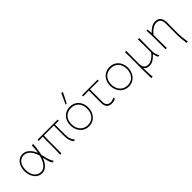

<svg xmlns="http://www.w3.org/2000/svg" viewBox="206 -2087 3574 3574"><g transform="rotate(-45 1993.0 -300.0)"><path d="M269.5 9Q205 9 158.5 -27.5Q112 -64 87 -123Q62 -182 62 -249Q62 -322.5 86.2 -380.2Q110.5 -438 155.8 -471Q201 -504 264.5 -504Q333.5 -504 389 -452.8Q444.5 -401.5 477 -324H483Q491 -370 494.2 -413Q497.5 -456 498 -494L534.5 -497Q532 -434 521.8 -368.8Q511.5 -303.5 499.5 -240Q512 -179.5 530.5 -117Q549 -54.5 584 0H543Q519 -40 505 -86.8Q491 -133.5 482.5 -177.5H476.5Q442 -87.5 388.5 -39.2Q335 9 269.5 9ZM269.5 -23Q337.5 -23 387.8 -81Q438 -139 468 -259Q431.5 -371.5 378.5 -421.8Q325.5 -472 264.5 -472Q204 -470.5 166 -440.5Q128 -410.5 110.5 -360.5Q93 -310.5 93 -249Q93 -192 112.2 -140.8Q131.5 -89.5 170.8 -57Q210 -24.5 269.5 -23Z M748 0Q751 -56.5 752.5 -109.5Q754 -162.5 754 -223V-271Q754 -324 754.2 -371.8Q754.5 -419.5 756 -465.5L648 -463V-494H1178V-463Q1153 -464 1127.8 -464.8Q1102.5 -465.5 1077.5 -465.5V-207Q1077.5 -161 1083.2 -126.8Q1089 -92.5 1103.5 -62.8Q1118 -33 1143.5 0L1104 3Q1073.5 -38.5 1060 -86.5Q1046.5 -134.5 1046.5 -213Q1046.5 -261 1047.5 -321.2Q1048.5 -381.5 1048.5 -466Q1028 -466 1007.5 -466Q987 -466 967 -466H788.5Q786 -423.5 785 -380Q784 -336.5 784 -287V-223Q784 -163 784 -109.2Q784 -55.5 783 0Z M1506 9Q1431 9 1377.8 -27.2Q1324.5 -63.5 1296.2 -122.8Q1268 -182 1268 -251Q1268 -325 1298.2 -382Q1328.5 -439 1382.2 -471.5Q1436 -504 1506 -504Q1578 -504 1630.8 -470.8Q1683.5 -437.5 1712.2 -380.2Q1741 -323 1741 -251Q1741 -178.5 1711.5 -119.5Q1682 -60.5 1629 -25.8Q1576 9 1506 9ZM1506 -23Q1576.5 -24.5 1621.8 -57Q1667 -89.5 1688.5 -141Q1710 -192.5 1710 -251Q1710 -349.5 1656.5 -409.8Q1603 -470 1506 -472Q1437 -470.5 1391 -441Q1345 -411.5 1322 -362Q1299 -312.5 1299 -251Q1299 -192.5 1321.2 -141Q1343.5 -89.5 1389.2 -57Q1435 -24.5 1506 -23ZM1479 -586Q1504 -638 1527 -689.8Q1550 -741.5 1572.5 -793L1612 -794Q1587 -741.5 1561.5 -690.2Q1536 -639 1508 -587Z M2107 9Q1969 9 1969 -145Q1969 -242 1970 -328Q1971 -414 1971 -466L1818 -463V-494H2229V-463Q2170.5 -465.5 2111.2 -465.8Q2052 -466 2001 -466Q2001 -385 2000.5 -304.5Q2000 -224 2000 -143Q2000 -23 2109 -23Q2126.5 -23 2153 -31Q2179.5 -39 2199.5 -51L2206 -15Q2192 -7.5 2164.2 0.8Q2136.5 9 2107 9Z M2552 9Q2477 9 2423.8 -27.2Q2370.5 -63.5 2342.2 -122.8Q2314 -182 2314 -251Q2314 -325 2344.2 -382Q2374.5 -439 2428.2 -471.5Q2482 -504 2552 -504Q2624 -504 2676.8 -470.8Q2729.5 -437.5 2758.2 -380.2Q2787 -323 2787 -251Q2787 -178.5 2757.5 -119.5Q2728 -60.5 2675 -25.8Q2622 9 2552 9ZM2552 -23Q2622.5 -24.5 2667.8 -57Q2713 -89.5 2734.5 -141Q2756 -192.5 2756 -251Q2756 -349.5 2702.5 -409.8Q2649 -470 2552 -472Q2483 -470.5 2437 -441Q2391 -411.5 2368 -362Q2345 -312.5 2345 -251Q2345 -192.5 2367.2 -141Q2389.5 -89.5 2435.2 -57Q2481 -24.5 2552 -23Z M2956.5 194Q2955 137.5 2954 84.5Q2953 31.5 2953 -29V-271Q2953 -332 2952.8 -385Q2952.5 -438 2950 -494L2985 -496Q2986 -440 2984.5 -386Q2983 -332 2983 -271V-169Q2983 -97 3009.8 -60Q3036.5 -23 3106 -23Q3132 -23 3166 -39.5Q3200 -56 3233.5 -84.5Q3267 -113 3292 -149V-271Q3292 -332 3291.8 -385Q3291.5 -438 3289 -494H3324Q3325 -438.5 3323.5 -384.8Q3322 -331 3322 -271V-137Q3322 -107 3333 -71.5Q3344 -36 3365.5 0H3325Q3314.5 -23.5 3306.8 -47.8Q3299 -72 3295 -97.5H3289Q3270 -75.5 3240 -50.5Q3210 -25.5 3174.8 -8.2Q3139.5 9 3105 9Q3060.5 9 3030.8 -4.8Q3001 -18.5 2983 -46V-29Q2983 31.5 2985.8 83.5Q2988.5 135.5 2992.5 192Z M3884.5 194Q3877 143.5 3870.5 77.5Q3864 11.5 3864 -62Q3864 -128 3864.8 -194Q3865.5 -260 3865.5 -326Q3865.5 -398 3839.2 -435Q3813 -472 3745.5 -472Q3717 -472 3682 -455.5Q3647 -439 3613.2 -410.5Q3579.5 -382 3554.5 -346V-221Q3554.5 -160.5 3555 -108.5Q3555.5 -56.5 3558.5 0H3523.5Q3524.5 -56.5 3524.5 -108.5Q3524.5 -160.5 3524.5 -221V-271Q3524.5 -324.5 3522.8 -381.5Q3521 -438.5 3515.5 -494L3545.5 -497L3554.5 -400H3560.5Q3578.5 -421 3608 -445.2Q3637.5 -469.5 3673.5 -486.8Q3709.5 -504 3746.5 -504Q3827.5 -504 3862 -457.8Q3896.5 -411.5 3896.5 -326Q3896.5 -268.5 3895.8 -221.2Q3895 -174 3895 -139.5V-53Q3895 7.5 3901.2 68.5Q3907.5 129.5 3919.5 192Z"/></g></svg>

Font: Commissioner Flair Thin
Style: Regular
Weight: 100
Designer: Kostas Bartsokas
Foundry: Kostas Bartsokas
Version: Version 1.000; ttfautohint (v1.8.3)